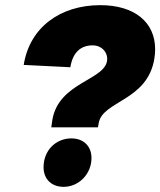

<svg xmlns="http://www.w3.org/2000/svg" viewBox="-20 -730 622 745"><path d="M179 -236H360L363 -252C377 -339 553 -338 579 -503C581 -515 582 -528 582 -539C582 -643 503 -710 369 -710C214 -710 95 -624 72 -478L253 -469C262 -526 293 -554 339 -554C375 -554 396 -528 396 -502C396 -418 208 -415 183 -264ZM227 -5C285 -5 335 -54 335 -117C335 -163 304 -193 257 -193C197 -193 149 -147 149 -81C149 -36 179 -5 227 -5Z"/></svg>

Font: Arthouse Owned Black
Style: Italic
Weight: 900
Italic angle: -10°
Designer: Jeremy Tribby
Foundry: Tribby Type
Version: Version 1.000;PS 001.000;hotconv 1.0.88;makeotf.lib2.5.64775